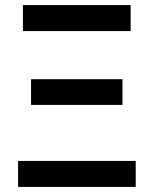

<svg xmlns="http://www.w3.org/2000/svg" viewBox="-20 -734 603 754"><path d="M70 -612V-714H493V-612ZM102 -322V-423H461V-322ZM51 0V-102H513V0Z"/></svg>

Font: Noto Sans Mono SemiCondensed SemiBold
Style: Regular
Weight: 600
Width: 4
Designer: Monotype Design Team
Foundry: Monotype Imaging Inc.
Version: Version 2.014; ttfautohint (v1.8.4.7-5d5b)